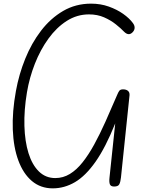

<svg xmlns="http://www.w3.org/2000/svg" viewBox="-20 -1024 827 1054"><path d="M269.5 10Q203 10 155.2 -30.2Q107.5 -70.5 80.8 -142.8Q54 -215 50.2 -312.8Q46.5 -410.5 67.5 -525Q84 -616 118.5 -701.5Q153 -787 205.2 -855.2Q257.5 -923.5 326.5 -963.8Q395.5 -1004 480 -1004Q532 -1004 577 -988Q622 -972 656.2 -947.8Q690.5 -923.5 709.5 -897.5Q720 -883.5 719 -870Q718 -856.5 706.5 -845.5Q685.5 -825.5 661 -850Q644 -868 616.2 -890.2Q588.5 -912.5 551.5 -928.8Q514.5 -945 468.5 -945Q402.5 -945 346.2 -909Q290 -873 245.8 -811.8Q201.5 -750.5 171.5 -674.2Q141.5 -598 128 -517.5Q111.5 -418.5 114 -333Q116.5 -247.5 136.5 -183.2Q156.5 -119 193.5 -82.8Q230.5 -46.5 283.5 -46.5Q326.5 -46.5 363.5 -69Q400.5 -91.5 433.2 -132.8Q466 -174 497 -230.5Q528 -287 558.8 -355.8Q589.5 -424.5 622.5 -501.5Q626 -509.5 628.8 -515.5Q631.5 -521.5 634.8 -525.5Q638 -529.5 643 -531.5Q648 -533.5 655.5 -533.5Q673 -533.5 682.8 -525Q692.5 -516.5 691 -500.5L644 -49.5Q641.5 -26 635.2 -13Q629 0 606.5 0Q588 0 583.2 -12.2Q578.5 -24.5 581 -48L612.5 -346.5Q559.5 -214.5 504.8 -136.5Q450 -58.5 391.8 -24.2Q333.5 10 269.5 10Z"/></svg>

Font: Edu NSW ACT Hand
Style: Regular
Weight: 400
Designer: Tina and Corey Anderson, Eben Sorkin, Mirko Velimirovic
Foundry: Sorkin Type Co.
Version: Version 2.000